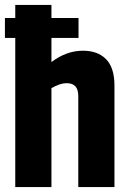

<svg xmlns="http://www.w3.org/2000/svg" viewBox="-26 -760 520 780"><path d="M36 0V-606H-6V-687H36V-740H183V-687H293V-606H183V-508Q244 -554 311 -554Q371 -554 405 -519.5Q439 -485 439 -412V0H292V-369Q292 -397 280 -409.5Q268 -422 246 -422Q230 -422 214.5 -416.5Q199 -411 183 -402V0Z"/></svg>

Font: Georama SemiCondensed
Style: Bold
Weight: 700
Width: 4
Designer: Jean-Baptiste Levee
Foundry: Production Type
Version: Version 1.000